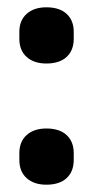

<svg xmlns="http://www.w3.org/2000/svg" viewBox="-20 -500 255 526"><path d="M107 -326Q73 -326 53 -344Q33 -362 33 -394V-413Q33 -444 53 -462Q73 -480 107 -480Q143 -480 162.5 -462Q182 -444 182 -413V-394Q182 -362 162.5 -344Q143 -326 107 -326ZM107 6Q73 6 53 -12Q33 -30 33 -62V-80Q33 -112 53 -130Q73 -148 107 -148Q143 -148 162.5 -130Q182 -112 182 -80V-62Q182 -30 162.5 -12Q143 6 107 6Z"/></svg>

Font: Sofia Sans Extra Condensed ExtraBold
Style: Regular
Weight: 800
Designer: Botio Nikoltchev, Ani Petrova
Foundry: lettersoup
Version: Version 4.101; ttfautohint (v1.8.4.7-5d5b)